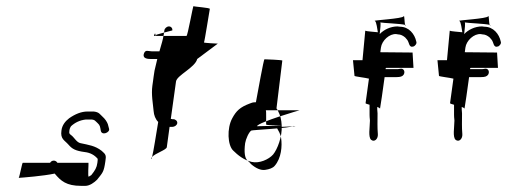

<svg xmlns="http://www.w3.org/2000/svg" viewBox="-20 -597 1651 625"><path d="M41 -18C55 -19 121 -24 158 -32C178 -8 196 8 244 8H258C272 8 287 -3 296 -12C314 -35 318 -36 323 -72C326 -91 325 -94 311 -106C289 -123 269 -125 242 -131C230 -133 221 -150 213 -156C207 -161 204 -161 206 -173C207 -179 209 -183 211 -186C224 -198 240 -206 260 -208H275C289 -208 290 -203 298 -196C306 -189 306 -183 308 -172C311 -154 339 -166 335 -178L331 -193C328 -201 322 -210 313 -218C305 -225 303 -232 285 -234H265C245 -234 225 -226 205 -212C192 -202 182 -189 180 -172C176 -144 190 -141 203 -126C215 -112 226 -106 256 -102C274 -100 288 -92 298 -80C298 -78 298 -73 297 -67C295 -51 289 -42 278 -28C277 -26 273 -25 269 -22C265 -19 269 -67 268 -67H167C161 -77 148 -76 143 -67H54C52 -67 44 -23 41 -18ZM41 -18C38 -18 38 -18 41 -18Z M449 -424C443 -409 455 -405 470 -405H492L483 -367C481 -353 479 -342 478 -332L476 -318C472 -289 478 -259 480 -236C481 -222 486 -209 495 -200C488 -159 480 -105 475 -86C485 -98 522 -109 523 -118L532 -184H538H541C548 -184 556 -189 557 -196C558 -203 551 -209 544 -209H541C540 -209 539 -210 536 -210L553 -332C556 -352 615 -377 622 -405L689 -455C689 -455 642 -457 644 -459C646 -461 662 -564 663 -568C664 -572 612 -575 610 -577C608 -579 591 -480 587 -480H512C511 -471 506 -454 499 -430H473C463 -430 454 -436 449 -424ZM481 -480H487C486 -483 486 -496 481 -480ZM487 -480ZM487 -480H512C512 -481 513 -483 513 -484C513 -484 514 -491 514 -491C514 -491 489 -484 489 -484C489 -482 487 -481 487 -480ZM514 -491 541 -498C542 -505 537 -511 530 -511C523 -511 516 -505 515 -498ZM472 -80C473 -78 473 -80 475 -86C474 -84 471 -82 472 -80Z M736 -212C749 -236 761 -248 793 -260C798 -262 803 -264 809 -264H813C820 -300 838 -404 841 -404C845 -404 897 -402 899 -400L880 -244C882 -242 883 -240 884 -238H845C848 -238 845 -189 847 -191C847 -190 869 -189 897 -188C899 -152 883 -111 869 -94C855 -78 824 -64 799 -70C774 -76 754 -92 739 -107C721 -124 718 -179 736 -212ZM810 -252C810 -252 809 -252 809 -252C809 -252 810 -252 810 -252ZM884 -238H955C955 -238 823 -200 816 -186C804 -186 909 -188 897 -188C896 -208 893 -221 884 -238ZM778 -131C774 -101 777 -83 785 -75C790 -71 794 -67 797 -63C813 -49 829 -42 843 -44C857 -46 868 -50 874 -57C896 -82 899 -122 895 -148C893 -162 886 -172 880 -183C879 -184 967 -186 934 -187C930 -180 801 -174 798 -172C790 -167 780 -144 778 -131Z M1129 -401 1134 -350C1134 -348 1170 -344 1181 -341L1170 -261C1170 -260 1175 -258 1183 -256V-236V-223C1183 -212 1185 -205 1184 -200C1184 -183 1178 -151 1188 -142C1199 -133 1211 -145 1210 -160C1208 -185 1209 -199 1209 -228L1208 -241V-249C1213 -247 1217 -245 1217 -243C1218 -247 1227 -308 1232 -346H1271C1283 -346 1290 -348 1294 -354C1300 -364 1294 -376 1282 -373C1278 -372 1276 -372 1274 -372H1235C1235 -375 1237 -376 1237 -376H1326L1323 -426C1320 -426 1238 -427 1218 -427L1220 -442C1223 -465 1248 -488 1270 -486C1272 -486 1274 -485 1276 -485C1284 -485 1292 -481 1299 -475C1301 -473 1303 -470 1305 -468C1313 -459 1310 -440 1327 -446C1331 -448 1338 -455 1335 -462C1330 -486 1311 -510 1282 -510C1279 -510 1276 -511 1274 -511C1251 -511 1229 -500 1216 -486C1218 -504 1220 -521 1218 -524C1225 -522 1285 -520 1299 -516C1296 -524 1297 -550 1294 -544C1291 -536 1192 -531 1200 -529C1206 -527 1208 -500 1210 -492C1201 -493 1172 -495 1169 -497L1160 -401ZM1169 -498C1169 -498 1169 -497 1169 -497C1169 -497 1169 -498 1169 -498ZM1217 -243C1217 -243 1216 -242 1216 -242C1216 -242 1217 -243 1217 -243ZM1299 -516C1300 -514 1300 -513 1301 -514C1302 -515 1302 -515 1299 -516Z M1404 -401 1409 -350C1409 -348 1445 -344 1456 -341L1445 -261C1445 -260 1450 -258 1458 -256V-236V-223C1458 -212 1460 -205 1459 -200C1459 -183 1453 -151 1463 -142C1474 -133 1486 -145 1485 -160C1483 -185 1484 -199 1484 -228L1483 -241V-249C1488 -247 1492 -245 1492 -243C1493 -247 1502 -308 1507 -346H1546C1558 -346 1565 -348 1569 -354C1575 -364 1569 -376 1557 -373C1553 -372 1551 -372 1549 -372H1510C1510 -375 1512 -376 1512 -376H1601L1598 -426C1595 -426 1513 -427 1493 -427L1495 -442C1498 -465 1523 -488 1545 -486C1547 -486 1549 -485 1551 -485C1559 -485 1567 -481 1574 -475C1576 -473 1578 -470 1580 -468C1588 -459 1585 -440 1602 -446C1606 -448 1613 -455 1610 -462C1605 -486 1586 -510 1557 -510C1554 -510 1551 -511 1549 -511C1526 -511 1504 -500 1491 -486C1493 -504 1495 -521 1493 -524C1500 -522 1560 -520 1574 -516C1571 -524 1572 -550 1569 -544C1566 -536 1467 -531 1475 -529C1481 -527 1483 -500 1485 -492C1476 -493 1447 -495 1444 -497L1435 -401ZM1444 -498C1444 -498 1444 -497 1444 -497C1444 -497 1444 -498 1444 -498ZM1492 -243C1492 -243 1491 -242 1491 -242C1491 -242 1492 -243 1492 -243ZM1574 -516C1575 -514 1575 -513 1576 -514C1577 -515 1577 -515 1574 -516Z"/></svg>

Font: FailCity
Style: OBL
Weight: 400
Version: Version 1